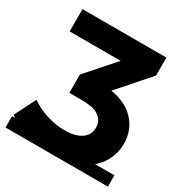

<svg xmlns="http://www.w3.org/2000/svg" viewBox="-170 -829 929 971"><g transform="rotate(30 295.0 -343.5)"><path d="M266 12Q193 12 121 -7.5Q49 -27 -1 -63L62 -187Q102 -158 155 -141Q208 -124 262 -124Q323 -124 358 -148Q393 -172 393 -214Q393 -254 362 -277Q331 -300 262 -300H188V-407L383 -628L401 -570H34V-700H524V-595L330 -374L248 -421H295Q424 -421 490 -363Q556 -305 556 -214Q556 -155 525 -103.5Q494 -52 430 -20Q366 12 266 12ZM-4 13V-53H594V13Z"/></g></svg>

Font: Montserrat Underline Thin
Style: Bold
Weight: 700
Version: Version 9.000